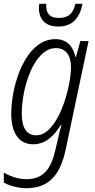

<svg xmlns="http://www.w3.org/2000/svg" viewBox="-26 -746 498 1006"><path d="M279 -607C351 -607 391 -648 406 -726H369C357 -674 332 -652 282 -652C230 -652 215 -679 216 -726H180C179 -720 178 -712 178 -703C178 -646 210 -607 279 -607ZM112 240C229 240 289 173 318 38L438 -531H395L372 -448H369C358 -501 326 -541 264 -541C111 -541 33 -309 33 -149C33 -47 75 10 148 10C210 10 257 -32 293 -92H296C288 -64 280 -31 276 -11L265 36C242 140 200 193 112 193C68 193 20 175 -6 158V211C20 225 64 240 112 240ZM164 -37C114 -37 88 -75 88 -152C88 -286 152 -494 267 -494C317 -494 346 -457 346 -395C346 -283 276 -37 164 -37Z"/></svg>

Font: Noto Sans Condensed Light
Style: Italic
Weight: 300
Width: 3
Italic angle: -12°
Designer: Monotype Design Team
Foundry: Monotype Imaging Inc.
Version: Version 2.013